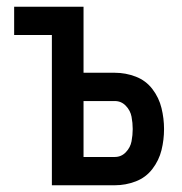

<svg xmlns="http://www.w3.org/2000/svg" viewBox="-20 -550 540 570"><path d="M134 0H321Q353 0 383 -11.5Q413 -23 432.5 -48.5Q452 -74 459.5 -104.5Q467 -135 467 -167Q467 -198 459.5 -229Q452 -260 432.5 -285.5Q413 -311 383 -322.5Q353 -334 321 -334H228V-530H22V-446H134ZM228 -84V-250H321Q340 -250 353.5 -236Q367 -222 370.5 -203.5Q374 -185 374 -167Q374 -149 370.5 -130.5Q367 -112 353.5 -98Q340 -84 321 -84Z"/></svg>

Font: Iosevka SS08 Medium
Style: Regular
Weight: 500
Monospace: yes
Designer: Belleve Invis
Foundry: Belleve Invis
Version: Version 3.4.3; ttfautohint (v1.8.3)